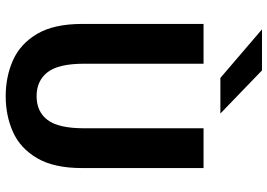

<svg xmlns="http://www.w3.org/2000/svg" viewBox="-156 -794 961 690"><g transform="rotate(90 325.0 -449.5)"><path d="M326 11Q256 11 197 -15.2Q138 -41.5 102.2 -102Q66.5 -162.5 66.5 -264V-700H209.5V-270.5Q209.5 -178.5 240.2 -139.2Q271 -100 326 -100Q381.5 -100 411.5 -139.2Q441.5 -178.5 441.5 -270.5V-700H584.5V-264Q584.5 -162.5 549 -102Q513.5 -41.5 455 -15.2Q396.5 11 326 11ZM260.5 -760.5 86 -910H233.5L388.5 -760.5Z"/></g></svg>

Font: Trispace SemiBold
Style: Regular
Weight: 600
Designer: Tyler Finck
Foundry: Etcetera Type Company
Version: Version 1.210; ttfautohint (v1.8.3)